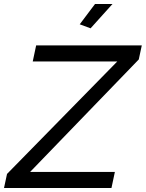

<svg xmlns="http://www.w3.org/2000/svg" viewBox="-54 -936 726 956"><path d="M397 -795 343 -815 419 -916H506ZM-19 -70 530 -630H109L126 -710H652L637 -640L96 -80H518L501 0H-34Z"/></svg>

Font: PTCRaleway Medium
Style: Italic
Weight: 500
Italic angle: -12°
Designer: Matt McInerney, Pablo Impallari, Rodrigo Fuenzalida
Foundry: Matt McInerney, Pablo Impallari, Rodrigo Fuenzalida
Version: Version 3.000g; ttfautohint (v1.5) -l 8 -r 28 -G 28 -x 14 -D